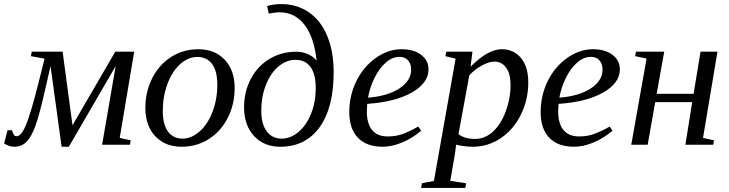

<svg xmlns="http://www.w3.org/2000/svg" viewBox="-49 -714 3596 947"><path d="M21 9.8Q-2.4 9.8 -28.8 -6.3L-11.7 -71.8H9.8Q17.6 -50.3 21.7 -46.1Q25.9 -42 32.2 -42Q55.7 -42 78.6 -96.4Q101.6 -150.9 138.7 -296.4L170.9 -424.8L103.5 -437L107.4 -459H259.8L308.6 -96.2L519.5 -459H612.8L541.5 -33.7L595.7 -22L591.8 0H454.6L521.5 -388.2L290.5 9.8H254.9L200.2 -388.2L176.3 -283.2Q145.5 -146.5 125.5 -92.3Q105.5 -38.1 81.3 -14.2Q57.1 9.8 21 9.8Z M753.9 -166Q753.9 -100.1 779.5 -65.2Q805.2 -30.3 851.1 -30.3Q895.5 -30.3 935.8 -65.9Q976.1 -101.6 999.5 -163.3Q1022.9 -225.1 1022.9 -295.9Q1022.9 -363.3 997.3 -398.2Q971.7 -433.1 923.8 -433.1Q879.4 -433.1 839.6 -397.5Q799.8 -361.8 776.9 -300Q753.9 -238.3 753.9 -166ZM846.7 9.8Q765.6 9.8 716.8 -42.2Q668 -94.2 668 -182.6Q668 -261.2 701.7 -328.1Q735.4 -395 795.2 -433.1Q855 -471.2 929.7 -471.2Q1010.7 -471.2 1059.6 -419.2Q1108.4 -367.2 1108.4 -278.8Q1108.4 -200.2 1074.7 -133.3Q1041 -66.4 981.2 -28.3Q921.4 9.8 846.7 9.8Z M1413.1 -459Q1444.8 -459 1472.2 -446Q1499.5 -433.1 1512.7 -413.6Q1501 -528.8 1453.4 -591.1Q1405.8 -653.3 1329.6 -653.3Q1318.4 -653.3 1303.7 -651.4Q1289.1 -649.4 1276.4 -647L1268.6 -684.1Q1297.9 -693.8 1338.9 -693.8Q1416 -693.8 1474.9 -653.1Q1533.7 -612.3 1565.2 -536.1Q1596.7 -460 1596.7 -358.4Q1596.7 -182.1 1527.1 -86.2Q1457.5 9.8 1333.5 9.8Q1252.9 9.8 1203.9 -43.2Q1154.8 -96.2 1154.8 -185.1Q1154.8 -261.2 1188 -324.7Q1221.2 -388.2 1280.5 -423.6Q1339.8 -459 1413.1 -459ZM1407.7 -418.9Q1363.3 -418.9 1324 -385.7Q1284.7 -352.5 1262.2 -294.4Q1239.7 -236.3 1239.7 -168.9Q1239.7 -102.1 1266.6 -66.2Q1293.5 -30.3 1340.8 -30.3Q1384.3 -30.3 1423.3 -63.2Q1462.4 -96.2 1485.4 -153.6Q1508.3 -210.9 1508.3 -278.8Q1508.3 -348.1 1482.7 -383.5Q1457 -418.9 1407.7 -418.9Z M2064.5 -371.1Q2064.5 -304.7 1982.4 -257.8Q1900.4 -210.9 1762.2 -201.7L1760.3 -166Q1760.3 -104 1786.4 -72.5Q1812.5 -41 1863.8 -41Q1907.7 -41 1944.8 -55.9Q1981.9 -70.8 2014.2 -89.8L2028.3 -69.3Q1983.4 -31.2 1933.3 -10.7Q1883.3 9.8 1838.4 9.8Q1759.3 9.8 1716.6 -34.4Q1673.8 -78.6 1673.8 -161.1Q1673.8 -242.7 1708.3 -313.2Q1742.7 -383.8 1803.7 -427.5Q1864.7 -471.2 1931.6 -471.2Q1991.7 -471.2 2028.1 -443.6Q2064.5 -416 2064.5 -371.1ZM1766.1 -232.4Q1862.8 -239.7 1920.9 -277.8Q1979 -315.9 1979 -371.1Q1979 -398.4 1964.1 -416Q1949.2 -433.6 1920.9 -433.6Q1886.7 -433.6 1854.5 -405.8Q1822.3 -377.9 1798.8 -331.1Q1775.4 -284.2 1766.1 -232.4Z M2200.7 -1 2195.3 43 2171.9 178.2 2250 189.9 2246.1 212.9H2028.3L2032.2 189.9L2091.3 178.2L2198.2 -424.8L2147.9 -437L2151.9 -459H2281.2L2272 -384.8Q2357.4 -471.2 2425.8 -471.2Q2484.9 -471.2 2520.8 -427.7Q2556.6 -384.3 2556.6 -308.1Q2556.6 -222.2 2520 -148.2Q2483.4 -74.2 2420.4 -32.2Q2357.4 9.8 2283.7 9.8Q2261.2 9.8 2237.1 6.6Q2212.9 3.4 2200.7 -1ZM2212.4 -52.2Q2242.7 -28.8 2294.4 -28.8Q2342.8 -28.8 2382.1 -64.5Q2421.4 -100.1 2445.3 -164.3Q2469.2 -228.5 2469.2 -295.4Q2469.2 -349.6 2447.5 -379.9Q2425.8 -410.2 2389.2 -410.2Q2363.3 -410.2 2328.1 -391.1Q2293 -372.1 2265.6 -342.3Z M3008.3 -371.1Q3008.3 -304.7 2926.3 -257.8Q2844.2 -210.9 2706.1 -201.7L2704.1 -166Q2704.1 -104 2730.2 -72.5Q2756.3 -41 2807.6 -41Q2851.6 -41 2888.7 -55.9Q2925.8 -70.8 2958 -89.8L2972.2 -69.3Q2927.2 -31.2 2877.2 -10.7Q2827.1 9.8 2782.2 9.8Q2703.1 9.8 2660.4 -34.4Q2617.7 -78.6 2617.7 -161.1Q2617.7 -242.7 2652.1 -313.2Q2686.5 -383.8 2747.6 -427.5Q2808.6 -471.2 2875.5 -471.2Q2935.5 -471.2 2971.9 -443.6Q3008.3 -416 3008.3 -371.1ZM2710 -232.4Q2806.6 -239.7 2864.7 -277.8Q2922.9 -315.9 2922.9 -371.1Q2922.9 -398.4 2908 -416Q2893.1 -433.6 2864.7 -433.6Q2830.6 -433.6 2798.3 -405.8Q2766.1 -377.9 2742.7 -331.1Q2719.2 -284.2 2710 -232.4Z M3489.7 -459 3418.5 -33.7 3472.7 -22 3468.8 0H3331.5L3365.2 -210.4H3182.6L3145.5 0H3064.5L3140.1 -425.3L3084 -437L3087.9 -459H3227.1L3189.9 -251.5H3372.1L3406.2 -459Z"/></svg>

Font: Liberation Serif
Style: Italic
Weight: 400
Italic angle: -16.333°
Designer: Steve Matteson
Foundry: Ascender Corporation
Version: Version 2.1.5